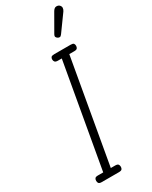

<svg xmlns="http://www.w3.org/2000/svg" viewBox="-299 -1266 1049 1325"><g transform="rotate(-30 225.5 -603.5)"><path d="M82.5 0Q64.5 0 58.8 -7.2Q53 -14.5 53 -26Q53 -38.5 58.8 -45.8Q64.5 -53 82.5 -53H124.5L270 -877H240Q221.5 -877 215.2 -884.8Q209 -892.5 209 -903.5Q209 -915 215 -921.8Q221 -928.5 240 -928.5H370Q388.5 -928.5 394 -921.8Q399.5 -915 399.5 -903.5Q399.5 -892.5 393.8 -884.8Q388 -877 370 -877H330L185 -53H218.5Q237.5 -53 243.5 -45.8Q249.5 -38.5 249.5 -26Q249.5 -14.5 243.5 -7.2Q237.5 0 218.5 0ZM317.5 -1015Q309.5 -1020 305.5 -1027.5Q301.5 -1035 310.5 -1050.5L387.5 -1184.5Q400 -1206 415.2 -1206.8Q430.5 -1207.5 439.5 -1200Q451 -1189.5 450.5 -1176.8Q450 -1164 441.5 -1152L349 -1024Q340 -1011.5 332.2 -1011.2Q324.5 -1011 317.5 -1015Z"/></g></svg>

Font: Edu AU VIC WA NT Hand
Style: Regular
Weight: 400
Designer: Tina and Corey Anderson, Eben Sorkin, Mirko Velimirovic
Foundry: Google for Education
Version: Version 1.001